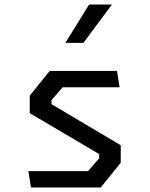

<svg xmlns="http://www.w3.org/2000/svg" viewBox="-20 -826 660 846"><path d="M116.5 0H424L512 -109V-186L207 -367V-385L256 -441.5H507L495.5 -513.5H199L111 -404.5V-327.5L417 -147V-128.5L368 -72H105ZM347.5 -637H268L372.5 -806H473Z"/></svg>

Font: Monaspace Krypton
Style: Regular
Weight: 400
Designer: Riley Cran & the Lettermatic Team
Foundry: Lettermatic
Version: Version 1.200 (Monaspace Krypton)